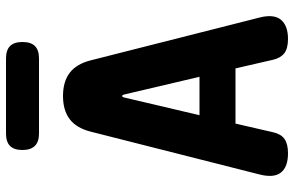

<svg xmlns="http://www.w3.org/2000/svg" viewBox="-190 -780 980 640"><g transform="rotate(-90 300.0 -460.0)"><path d="M236 -285H364L305 -536Q303 -543 300 -543Q297 -543 295 -536ZM421 -39 392 -165H208L179 -39Q173 -13 156.5 -1.5Q140 10 109 10Q63 10 44.5 -14Q26 -38 39 -87L181 -647Q193 -695 222.5 -717.5Q252 -740 300 -740Q348 -740 377.5 -717.5Q407 -695 419 -647L561 -87Q574 -38 554.5 -14Q535 10 490 10Q459 10 443 -2Q427 -14 421 -39ZM175 -820Q147 -820 133.5 -834Q120 -848 120 -875Q120 -903 133.5 -916.5Q147 -930 175 -930H425Q453 -930 466.5 -916.5Q480 -903 480 -875Q480 -847 466.5 -833.5Q453 -820 425 -820Z"/></g></svg>

Font: Maple Mono ExtraBold
Style: Regular
Weight: 800
Monospace: yes
Designer: subframe7536
Version: Version 7.000